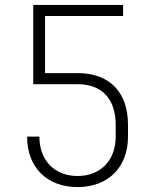

<svg xmlns="http://www.w3.org/2000/svg" viewBox="-20 -750 640 780"><path d="M295 10C418 10 500 -69 500 -195V-243C500 -376 425 -453 295 -453H163V-685H480V-730H115V-408H295C394 -408 450 -348 450 -243V-195C450 -97 387 -35 295 -35C203 -35 140 -97 140 -195H90C90 -69 172 10 295 10Z"/></svg>

Font: JetBrains Mono Thin
Style: Regular
Weight: 100
Monospace: yes
Designer: Philipp Nurullin, Konstantin Bulenkov
Foundry: JetBrains
Version: Version 2.305